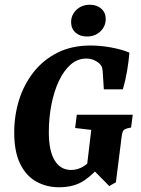

<svg xmlns="http://www.w3.org/2000/svg" viewBox="-20 -778 595 810"><path d="M229 12Q176 12 133 -12Q90 -36 65 -87Q40 -138 40 -219Q40 -291 60.5 -356.5Q81 -422 122 -474Q163 -526 223 -556Q283 -586 362 -586Q403 -586 447.5 -578Q492 -570 526 -556Q523 -519 516 -478Q509 -437 498 -401H418L414 -466Q413 -485 410.5 -493.5Q408 -502 397 -512Q388 -520 374 -525.5Q360 -531 344 -531Q307 -531 278 -505.5Q249 -480 228.5 -436.5Q208 -393 197 -337Q186 -281 186 -220Q186 -142 210.5 -101.5Q235 -61 280 -61Q308 -61 332 -76Q356 -91 372 -114L407 -85Q379 -47 336.5 -17.5Q294 12 229 12ZM441 7 373 -62H345L365 -230L297 -238L304 -294H540L533 -240L519 -237Q506 -234 501 -228Q496 -222 493 -200L469 -9ZM346.4 -624Q317.4 -624 298.7 -640.5Q280 -657 280 -685Q280 -715 302.5 -736.5Q325 -758 359.6 -758Q388.6 -758 407.3 -741.3Q426 -724.7 426 -697.8Q426 -667 403.5 -645.5Q381 -624 346.4 -624Z"/></svg>

Font: Rasa
Style: Italic
Weight: 400
Italic angle: -7.10001°
Designer: Anna Giedrys (Yrsa+Rasa design), David Brezina (Yrsa art-direction, Rasa art-direction, design)
Foundry: Rosetta Type Foundry
Version: Version 2.004